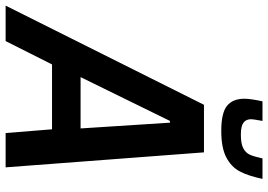

<svg xmlns="http://www.w3.org/2000/svg" viewBox="-186 -778 931 666"><g transform="rotate(90 279.0 -445.5)"><path d="M-34 0 310 -688H475L527 0H408L395 -161H170L89 0ZM214 -260H392L372 -570H366ZM289 -828Q289 -850 298 -891H366Q360 -859 360 -852Q360 -834 372 -825Q384 -816 414 -816Q445 -816 461 -824.5Q477 -833 483.5 -848Q490 -863 496 -891H567Q557 -843 541.5 -813Q526 -783 492.5 -765.5Q459 -748 401 -748Q338 -748 313.5 -768Q289 -788 289 -828Z"/></g></svg>

Font: Saira Semi Condensed Medium
Style: Italic
Weight: 500
Width: 4
Italic angle: -12°
Designer: Hector Gatti with collaboration of the Omnibus-Type team
Foundry: Omnibus-Type
Version: Version 1.001; ttfautohint (v1.8)